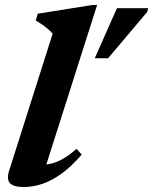

<svg xmlns="http://www.w3.org/2000/svg" viewBox="-20 -738 615 771"><path d="M191.5 -603Q183 -612.5 172.5 -621.5Q162 -630.5 149.8 -639Q137.5 -647.5 123.5 -656L131.5 -683L351.5 -718H370L153.5 -38L128.5 -77Q156.5 -74.5 182.2 -80.2Q208 -86 233.8 -100.8Q259.5 -115.5 287.5 -140.5L308 -117Q266 -68.5 226.2 -40Q186.5 -11.5 148.8 0.8Q111 13 75 13Q34.5 13 20 -2.5Q5.5 -18 17 -53.5ZM360.5 -504 449.5 -705H575L571 -690L414 -504Z"/></svg>

Font: Newsreader 16pt 16pt
Style: Bold Italic
Weight: 700
Italic angle: -17°
Version: Version 1.003